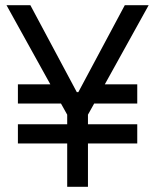

<svg xmlns="http://www.w3.org/2000/svg" viewBox="-20 -720 598 740"><path d="M49 -167H239V0H319V-167H509V-241H319V-278L343 -321H509V-395H384L553 -700H461L282 -365H276L97 -700H5L174 -395H49V-321H215L239 -278V-241H49Z"/></svg>

Font: Fixel Text Regular
Style: Regular
Weight: 400
Width: 4
Designer: AlfaBravo + MacPaw
Foundry: Kyrylo Tkachov, Marchela Mozhyna, Serhii Makarenko, Maria Weinstein, Zakhar Kryvoshyya
Version: Version 1.211